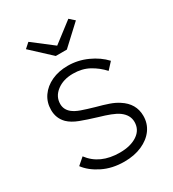

<svg xmlns="http://www.w3.org/2000/svg" viewBox="-179 -825 838 932"><g transform="rotate(-30 239.5 -358.5)"><path d="M242 10Q174 10 121 -16.5Q68 -43 40 -81L78 -114Q134 -39 245 -39Q305 -39 342.5 -64Q380 -89 380 -133Q380 -172 343 -199Q326 -211 300 -221Q274 -231 239 -241Q186 -257 149 -271Q112 -285 90 -306Q58 -338 58 -385Q58 -428 81 -461Q104 -494 144 -512.5Q184 -531 235 -531Q291 -531 343 -507.5Q395 -484 429 -447L395 -410Q365 -443 326.5 -464Q288 -485 238 -485Q183 -485 147 -457.5Q111 -430 111 -388Q111 -357 136 -336Q153 -322 181.5 -312Q210 -302 252 -290Q290 -280 319 -270Q348 -260 369 -246Q432 -206 432 -137Q432 -94 408 -61Q384 -28 341 -9Q298 10 242 10ZM209 -601 100 -702 128 -727 240 -641 352 -727 380 -702 271 -601Z"/></g></svg>

Font: Lexend Deca ExtraLight
Style: Regular
Weight: 200
Designer: Bonnie Shaver-Troup, Thomas Jockin
Foundry: Lexend
Version: Version 1.008; ttfautohint (v1.8.4.7-5d5b)